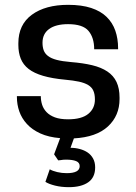

<svg xmlns="http://www.w3.org/2000/svg" viewBox="-20 -562 564 795"><path d="M186 139Q198 146 217 150.5Q236 155 256 155Q310 155 310 126Q310 111 295 105Q280 99 253 99Q247 99 241.5 99.5Q236 100 231 101Q226 101 221 102L204 77L229 10Q181 6 147 -9.5Q113 -25 91.5 -48.5Q70 -72 60 -100.5Q50 -129 50 -160V-164H149Q149 -145 154.5 -128Q160 -111 173 -97.5Q186 -84 207.5 -76Q229 -68 262 -68Q318 -68 345.5 -90.5Q373 -113 373 -150Q373 -172 366.5 -186.5Q360 -201 345 -210Q330 -219 306.5 -224Q283 -229 250 -232Q196 -237 158.5 -248Q121 -259 98.5 -276.5Q76 -294 66 -319Q56 -344 56 -376V-383Q56 -460 112 -501Q168 -542 262 -542Q318 -542 357.5 -529Q397 -516 421.5 -492Q446 -468 457.5 -435Q469 -402 469 -362V-358H370Q370 -406 346.5 -434Q323 -462 262 -462Q211 -462 183.5 -442Q156 -422 156 -385Q156 -367 161 -353.5Q166 -340 179 -330Q192 -320 215 -314Q238 -308 274 -305Q324 -301 361.5 -292Q399 -283 424.5 -266Q450 -249 462.5 -222.5Q475 -196 475 -158V-152Q475 -83 427 -38.5Q379 6 286 11L272 50Q292 50 310.5 55Q329 60 343 69.5Q357 79 365.5 94.5Q374 110 374 131Q374 173 345 193Q316 213 265 213Q234 213 208 206.5Q182 200 168 191Z"/></svg>

Font: Cooper Hewitt
Style: Regular
Weight: 707
Designer: Village Type and Design LLC
Foundry: Cooper Hewitt Smithsonian Design Museum
Version: 1.000